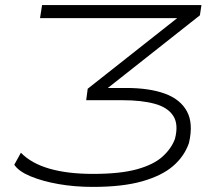

<svg xmlns="http://www.w3.org/2000/svg" viewBox="-20 -725 876 753"><path d="M344 8Q273 8 210 -3Q147 -14 100 -33.5Q53 -53 36 -79L62 -126Q103 -84 174 -63.5Q245 -43 345 -43Q451 -43 516.5 -61Q582 -79 617 -110.5Q652 -142 666 -180Q681 -237 659.5 -270.5Q638 -304 586.5 -318Q535 -332 461 -332H318L324 -377L708 -680L701 -654H137L145 -705H770L764 -665L384 -365L386 -380H475Q565 -380 626 -358Q687 -336 713 -288.5Q739 -241 721 -164Q703 -112 659 -74Q615 -36 538 -14Q461 8 344 8Z"/></svg>

Font: Nunito Sans 7pt Expanded ExtraLight
Style: Italic
Weight: 250
Width: 7
Italic angle: -9°
Designer: Vernon Adams
Foundry: Vernon Adams
Version: Version 3.101;gftools[0.9.27]